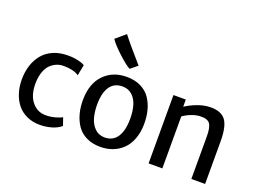

<svg xmlns="http://www.w3.org/2000/svg" viewBox="-124 -1166 1970 1467"><g transform="rotate(20 861.0 -432.0)"><path d="M48.3 -272.5Q48.3 -334.5 65.4 -387.2Q82.5 -439.9 115.5 -479.7Q148.4 -519.5 200.4 -542Q252.4 -564.5 318.4 -564.5Q366.2 -564.5 403.1 -555.4Q439.9 -546.4 456.1 -535.6L439 -447.8Q395.5 -478 314.5 -478Q285.2 -478 258.5 -467.3Q231.9 -456.5 209.5 -435.1Q187 -413.6 173.1 -376.5Q159.2 -339.4 157.2 -291Q153.8 -189.9 198 -133.3Q242.2 -76.7 312 -76.7Q350.1 -76.7 386.2 -86.2Q422.4 -95.7 443.8 -108.4L465.8 -45.4Q440.4 -21.5 393.6 -6.8Q346.7 7.8 294.4 7.8Q236.3 7.8 189.2 -13.7Q142.1 -35.2 111.6 -72.8Q81.1 -110.4 64.7 -161.4Q48.3 -212.4 48.3 -272.5Z M787.1 7.8Q722.2 7.8 673.1 -16.1Q624 -40 595.7 -82Q567.4 -124 553.7 -176.3Q540 -228.5 541 -290Q543 -420.4 614 -492.4Q685.1 -564.5 796.9 -564.5Q862.3 -564.5 911.4 -540.5Q960.4 -516.6 989 -474.6Q1017.6 -432.6 1031 -380.4Q1044.4 -328.1 1043.5 -266.6Q1042.5 -201.2 1022.7 -148.7Q1002.9 -96.2 968.5 -62.3Q934.1 -28.3 887.9 -10.3Q841.8 7.8 787.1 7.8ZM790 -71.3Q858.9 -69.8 894.3 -122.3Q929.7 -174.8 929.7 -272Q929.7 -333 916 -379.4Q902.3 -425.8 871.1 -454.8Q839.8 -483.9 794.4 -484.4Q725.6 -485.8 690.2 -435.1Q654.8 -384.3 654.8 -288.1Q654.8 -227.5 668.7 -179.9Q682.6 -132.3 713.9 -102.3Q745.1 -72.3 790 -71.3ZM851.1 -675.3 794.9 -629.4Q764.2 -643.6 697.3 -705.3Q630.4 -767.1 606.4 -804.7L685.5 -872.1Q737.8 -803.7 851.1 -675.3Z M1178.2 0V-555.7H1278.3L1278.8 -497.1Q1315.9 -522.5 1369.1 -543Q1422.4 -563.5 1472.2 -564.9Q1562 -567.4 1599.9 -518.1Q1637.7 -468.8 1637.7 -347.2V0H1525.9V-346.2Q1525.9 -418.9 1505.4 -447.8Q1484.9 -476.6 1423.8 -473.1Q1395 -472.2 1357.9 -458.5Q1320.8 -444.8 1290 -422.4V0Z"/></g></svg>

Font: HaufeMerriweatherSans
Style: Regular
Weight: 400
Designer: Eben Sorkin ( eben@eyebytes.com )
Foundry: Eben Sorkin
Version: Version 1.56